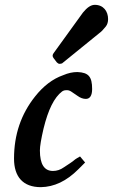

<svg xmlns="http://www.w3.org/2000/svg" viewBox="-20 -746 467 794"><path d="M301 -448H299C281 -448 262 -444 241 -435C198 -420 159 -390 125 -347C67 -274 38 -189 38 -90C38 -15 75 28 149 28C204 27 255 3 304 -46L332 -74L311 -99C302 -94 295 -90 291 -87C276 -74 266 -69 244 -54C230 -44 215 -39 199 -39C163 -39 145 -67 145 -124C145 -141 150 -171 160 -214C179 -292 204 -343 237 -368C244 -372 246 -373 258 -373C263 -373 269 -371 275 -367C279 -364 287 -359 300 -350C312 -341 324 -337 335 -337C352 -337 361 -351 361 -378C361 -429 346 -446 301 -448ZM372 -726C356 -726 340 -715 323 -694L203 -528C196 -520 196 -512 202 -505L215 -488C219 -484 223 -482 226 -482C230 -482 234 -483 237 -484L238 -485L392 -610C398 -614 407 -623 418 -637C424 -645 427 -655 427 -667C427 -699 408 -726 372 -726Z"/></svg>

Font: fbb
Style: Bold Italic
Weight: 700
Italic angle: -12°
Designer: David J. Perry, Michael Sharpe
Version: Version 0.991